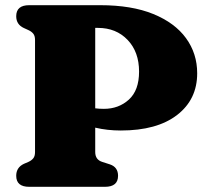

<svg xmlns="http://www.w3.org/2000/svg" viewBox="-20 -720 807 740"><path d="M740 -437.5Q740 -336.5 662.5 -276.8Q585 -217 445.5 -217Q393.5 -217 347 -228V-134Q347 -104.5 374 -96L403.5 -86.5Q435 -76 435 -42.5Q435 0 384.5 0H92.5Q42.5 0 42.5 -42.5Q42.5 -74.5 72 -88.5L89.5 -96Q101.5 -101.5 108.2 -109.8Q115 -118 115 -134V-566Q115 -582 108.2 -590.2Q101.5 -598.5 89.5 -604L72 -612Q42.5 -625.5 42.5 -657.5Q42.5 -700 92.5 -700H366Q487.5 -700 570.8 -666Q654 -632 697 -572.8Q740 -513.5 740 -437.5ZM347 -612.5V-302.5Q362.5 -300.5 380.5 -300.5Q437.5 -300.5 476.8 -336.2Q516 -372 516 -444Q516 -520 471.8 -566.2Q427.5 -612.5 357.5 -612.5Z"/></svg>

Font: Fraunces 9pt S050 Black
Style: Regular
Weight: 900
Version: Version 1.000; ttfautohint (v1.8.3)